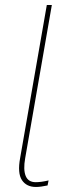

<svg xmlns="http://www.w3.org/2000/svg" viewBox="-20 -740 265 763"><path d="M60 -112 166 -720H186L80 -111Q72 -66 82 -41Q92 -16 122 -16Q144 -16 173 -23L169 -3Q141 3 123 3Q85 3 67 -24.5Q49 -52 60 -112Z"/></svg>

Font: Fixel Italic Variable Display Thin
Style: Italic
Weight: 100
Italic angle: -10°
Designer: AlfaBravo + MacPaw
Foundry: Kyrylo Tkachov, Marchela Mozhyna, Serhii Makarenko, Maria Weinstein, Zakhar Kryvoshyya
Version: Version 1.210;Glyphs 3.2 (3217)